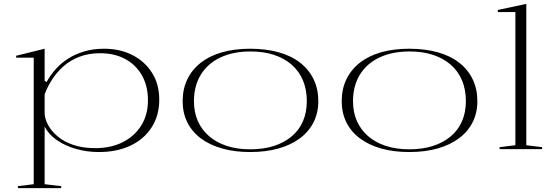

<svg xmlns="http://www.w3.org/2000/svg" viewBox="-20 -765 2855 985"><path d="M72 200V190L153 180V-469H63V-479L209 -515V-351L219 -344Q238 -379 265.5 -410Q293 -441 330 -464.5Q367 -488 413 -501.5Q459 -515 514 -515Q596 -515 659.5 -482.5Q723 -450 760 -391.5Q797 -333 797 -253Q797 -172 757.5 -111Q718 -50 648.5 -17.5Q579 15 487 15Q426 15 370 -1Q314 -17 272 -46Q230 -75 209 -115V180L294 190V200ZM468 -5Q549 -5 609.5 -35.5Q670 -66 704.5 -121Q739 -176 739 -250Q739 -325 707.5 -379.5Q676 -434 621 -463Q566 -492 494 -492Q434 -492 386.5 -473.5Q339 -455 304.5 -424Q270 -393 246.5 -356Q223 -319 209 -281V-186Q209 -157 226 -125Q243 -93 275.5 -65.5Q308 -38 356.5 -21.5Q405 -5 468 -5Z M1263 -515Q1344 -515 1409 -497Q1474 -479 1519.5 -443.5Q1565 -408 1589 -358Q1613 -308 1613 -246Q1613 -186 1588.5 -137.5Q1564 -89 1518 -55Q1472 -21 1408 -3Q1344 15 1263 15Q1184 15 1120 -3Q1056 -21 1010.5 -55Q965 -89 941 -137.5Q917 -186 917 -246Q917 -308 941 -358Q965 -408 1010.5 -443.5Q1056 -479 1120 -497Q1184 -515 1263 -515ZM1265 -501Q1176 -501 1110.5 -470Q1045 -439 1010 -381.5Q975 -324 975 -246Q975 -189 995 -144Q1015 -99 1052.5 -66.5Q1090 -34 1143.5 -16.5Q1197 1 1263 1Q1331 1 1384.5 -16Q1438 -33 1476.5 -65.5Q1515 -98 1534.5 -143.5Q1554 -189 1554 -246Q1554 -305 1534.5 -352Q1515 -399 1477 -432.5Q1439 -466 1385.5 -483.5Q1332 -501 1265 -501Z M2079 -515Q2160 -515 2225 -497Q2290 -479 2335.5 -443.5Q2381 -408 2405 -358Q2429 -308 2429 -246Q2429 -186 2404.5 -137.5Q2380 -89 2334 -55Q2288 -21 2224 -3Q2160 15 2079 15Q2000 15 1936 -3Q1872 -21 1826.5 -55Q1781 -89 1757 -137.5Q1733 -186 1733 -246Q1733 -308 1757 -358Q1781 -408 1826.5 -443.5Q1872 -479 1936 -497Q2000 -515 2079 -515ZM2081 -501Q1992 -501 1926.5 -470Q1861 -439 1826 -381.5Q1791 -324 1791 -246Q1791 -189 1811 -144Q1831 -99 1868.5 -66.5Q1906 -34 1959.5 -16.5Q2013 1 2079 1Q2147 1 2200.5 -16Q2254 -33 2292.5 -65.5Q2331 -98 2350.5 -143.5Q2370 -189 2370 -246Q2370 -305 2350.5 -352Q2331 -399 2293 -432.5Q2255 -466 2201.5 -483.5Q2148 -501 2081 -501Z M2680 -20 2761 -10V0H2543V-10L2624 -20V-703H2534V-714L2680 -745Z"/></svg>

Font: Kalnia SemiExpanded ExtraLight
Style: Regular
Weight: 250
Width: 6
Designer: Frida Medrano
Foundry: Frida Medrano
Version: Version 1.105